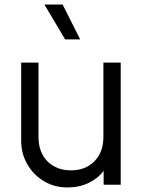

<svg xmlns="http://www.w3.org/2000/svg" viewBox="-20 -811 633 843"><path d="M276 12Q218 12 172 -16Q126 -44 99.5 -90.5Q73 -137 73 -193V-536H149V-210Q149 -142 188.5 -102.5Q228 -63 292 -63Q355 -63 394.5 -103Q434 -143 434 -210V-536H510V0H435V-61Q411 -28 369.5 -8Q328 12 276 12ZM332 -638H266L175 -791H255Z"/></svg>

Font: Plus Jakarta Text Light
Style: Regular
Weight: 300
Designer: Gumpita Rahayu
Foundry: Tokotype Studio
Version: Version 1.000